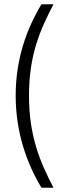

<svg xmlns="http://www.w3.org/2000/svg" viewBox="-20 -795 322 894"><path d="M173 79H229C168 -38 115 -159 115 -350C115 -541 168 -658 229 -775H173C105 -662 53 -522 53 -350C53 -178 105 -34 173 79Z"/></svg>

Font: Maitree Light
Style: Regular
Weight: 300
Designer: CadsonDemak Team
Foundry: CadsonDemak
Version: Version 1.000;PS 001.000;hotconv 1.0.88;makeotf.lib2.5.64775